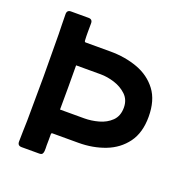

<svg xmlns="http://www.w3.org/2000/svg" viewBox="-123 -793 871 905"><g transform="rotate(20 312.0 -340.5)"><path d="M320.3 -566.9Q394.5 -566.9 457 -544.2Q519.5 -521.5 557.4 -471.4Q595.2 -421.4 595.2 -338.9Q595.2 -258.8 558.1 -208.5Q521 -158.2 459.7 -134.5Q398.4 -110.8 325.7 -110.8H196.3Q189.9 -110.8 189.9 -104.5Q189.9 -90.3 189.9 -76.2Q189.9 -62 189.5 -47.9Q189.5 -41.5 189.9 -33.9Q190.4 -26.4 189.5 -19.5Q188.5 -9.8 184.6 -4.9Q180.7 0 169.4 0H81.1Q61 0 61 -20.5Q61 -46.9 62 -73.2Q63 -99.6 63.5 -126Q64.9 -237.3 64.9 -348.1Q64.9 -453.6 63.5 -559.6Q63 -584.5 62.3 -609.6Q61.5 -634.8 61.5 -660.2Q61.5 -680.7 81.5 -680.7H169.4Q189.5 -680.7 189.5 -660.6Q189.5 -639.2 189.2 -616.9Q189 -594.7 190.4 -573.2Q191.4 -566.9 196.3 -566.9ZM190.9 -228.5H312.5Q347.2 -228.5 383.8 -238.5Q420.4 -248.5 445.6 -272.9Q470.7 -297.4 470.7 -339.4Q470.7 -378.9 445.1 -403.3Q419.4 -427.7 383.3 -439Q347.2 -450.2 314.5 -450.2H190.9Q191.9 -339.4 190.9 -228.5Z"/></g></svg>

Font: Belanosima
Style: Regular
Weight: 400
Designer: The DocRepair Project, Santiago Orozco
Foundry: Google
Version: Version 2.000